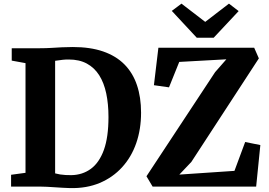

<svg xmlns="http://www.w3.org/2000/svg" viewBox="-20 -1002 1444 1031"><path d="M356 8Q336.5 7.5 315.2 6.2Q294 5 272.5 3.5Q251 2 231.5 1Q212 0 196.5 0H39.5V-63.5L117 -74V-663L43 -676.5V-743H195Q227.5 -743 255.5 -744.8Q283.5 -746.5 311.5 -748Q339.5 -749.5 371 -749.5Q464.5 -749.5 533.5 -725.8Q602.5 -702 647.8 -656.5Q693 -611 715.2 -545.5Q737.5 -480 737.5 -397Q737.5 -308 711.5 -233.2Q685.5 -158.5 635.5 -103.8Q585.5 -49 515.2 -19.5Q445 10 356 8ZM363 -61.5Q423 -62.5 468 -95.5Q513 -128.5 537.8 -197Q562.5 -265.5 562.5 -373.5Q562.5 -443.5 550.5 -500.2Q538.5 -557 512.8 -597.8Q487 -638.5 446.5 -660.5Q406 -682.5 349 -682.5Q331 -682.5 317.2 -681Q303.5 -679.5 293.2 -677.8Q283 -676 276 -675.5V-71Q289 -67.5 303 -65.2Q317 -63 332 -62.2Q347 -61.5 363 -61.5ZM799.5 0 766.5 -55.5 1135 -614.5 1195.5 -683.5 942.5 -669.5 887.5 -533 806.5 -544.5 830.5 -745.5H1345L1370 -688.5L1007.5 -132.5L943 -64.5L1239 -84.5L1296.5 -239.5L1378 -223L1355.5 0ZM1036.5 -799.5 902.5 -943.5 954.5 -982.5 1082 -884.5 1209.5 -982.5 1261.5 -942.5 1127.5 -799.5Z"/></svg>

Font: Merriweather ExtraBold
Style: Regular
Weight: 800
Version: Version 2.100